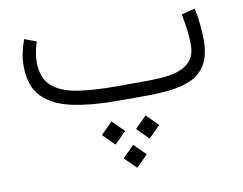

<svg xmlns="http://www.w3.org/2000/svg" viewBox="-69 -412 998 790"><g transform="rotate(-10 430.0 -17.0)"><path d="M514.6 79.1 563 127.4 514.6 175.8 466.3 127.4ZM372.1 79.1 420.9 127.4 372.1 175.8 323.7 127.4ZM443.4 189.5 491.7 237.3 443.4 285.6 395 237.3ZM523.9 0H410.2Q301.8 0 222.2 -17.1Q142.6 -34.2 99.1 -79.1Q55.7 -124 55.7 -207.5Q55.7 -236.3 61.5 -263.7Q67.4 -291 77.1 -316.9L126.5 -298.3Q120.1 -278.3 115.7 -256.8Q111.3 -235.4 111.3 -215.3Q111.8 -147 149.4 -113.8Q187 -80.6 254.2 -70.1Q321.3 -59.6 410.2 -59.6H524.4Q561.5 -59.6 600.8 -61.8Q640.1 -64 673.6 -74.2Q707 -84.5 727.8 -108.4Q748.5 -132.3 748.5 -175.8Q748.5 -200.2 744.6 -234.1Q740.7 -268.1 733.4 -304.2L790 -318.8Q797.4 -286.1 800.8 -249Q804.2 -211.9 804.2 -186Q804.2 -122.6 782.5 -85Q760.7 -47.4 721.9 -29.3Q683.1 -11.2 632.6 -5.6Q582 0 523.9 0Z"/></g></svg>

Font: Vazirmatn UI FD ExtraLight
Style: Regular
Weight: 200
Designer: Saber Rastikerdar
Foundry: Saber Rastikerdar
Version: Version 33.003